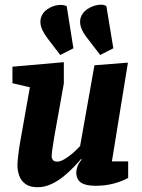

<svg xmlns="http://www.w3.org/2000/svg" viewBox="-20 -770 595 803"><path d="M232 -540 183 -604Q160 -634 153 -655Q146 -676 151 -695Q158 -718 178 -731.5Q198 -745 221 -748.5Q244 -752 259 -744L287 -568ZM399 -540 350 -604Q326 -634 319 -655Q312 -676 317 -695Q324 -718 345.5 -732Q367 -746 390.5 -749.5Q414 -753 425 -744L454 -568ZM137 13Q105 13 86.5 -0.5Q68 -14 60.5 -35Q53 -56 53 -78Q53 -90 55 -110Q57 -130 60 -150Q63 -170 65 -180L105 -405L32 -422V-491L247 -510V-421L207 -198Q206 -189 203 -172Q200 -155 198 -139.5Q196 -124 196 -118Q196 -107 201.5 -100.5Q207 -94 219 -94Q232 -94 250 -104.5Q268 -115 285.5 -130.5Q303 -146 315 -159L375 -497L515 -508L448 -95H516V-26Q489 -11 454.5 -2Q420 7 379 7Q338 7 318.5 -6.5Q299 -20 299 -50Q299 -58 303.5 -72.5Q308 -87 322 -103L319 -105Q309 -93 290.5 -73.5Q272 -54 248 -34Q224 -14 195.5 -0.5Q167 13 137 13Z"/></svg>

Font: Faustina ExtraBold
Style: Italic
Weight: 800
Italic angle: -8°
Designer: Alfonso Garcia
Foundry: http://www.omnibus-type.com
Version: Version 1.200